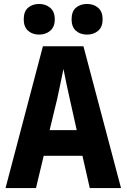

<svg xmlns="http://www.w3.org/2000/svg" viewBox="-20 -951 640 971"><path d="M8 0 197 -717H402L592 0H434L397 -163H201L162 0ZM269 -450 231 -293H368L333 -450Q325 -486 316 -527.5Q307 -569 301 -602Q294 -569 285.5 -527.5Q277 -486 269 -450ZM420 -776Q386 -776 364 -795.5Q342 -815 342 -853Q342 -893 364 -912Q386 -931 420 -931Q454 -931 476.5 -911.5Q499 -892 499 -853Q499 -815 476.5 -795.5Q454 -776 420 -776ZM178 -776Q144 -776 122 -795.5Q100 -815 100 -853Q100 -893 122 -912Q144 -931 178 -931Q211 -931 234 -911.5Q257 -892 257 -853Q257 -815 234 -795.5Q211 -776 178 -776Z"/></svg>

Font: Noto Sans Mono ExtraBold
Style: Regular
Weight: 800
Designer: Monotype Design Team
Foundry: Monotype Imaging Inc.
Version: Version 2.014